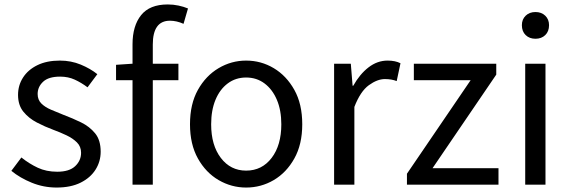

<svg xmlns="http://www.w3.org/2000/svg" viewBox="-20 -829 2561 862"><path d="M234 13Q176 13 123 -8.5Q70 -30 31 -62L76 -122Q111 -94 149.5 -76Q188 -58 237 -58Q291 -58 317.5 -83Q344 -108 344 -143Q344 -171 325.5 -189.5Q307 -208 278.5 -221.5Q250 -235 220 -246Q182 -260 145.5 -279Q109 -298 85 -327.5Q61 -357 61 -403Q61 -446 83.5 -481Q106 -516 148 -536.5Q190 -557 249 -557Q299 -557 342.5 -539Q386 -521 417 -496L373 -437Q345 -458 315.5 -471.5Q286 -485 250 -485Q198 -485 173.5 -462Q149 -439 149 -407Q149 -381 165.5 -364.5Q182 -348 209 -336.5Q236 -325 266 -313Q306 -298 344 -279.5Q382 -261 407 -230.5Q432 -200 432 -148Q432 -104 409 -67.5Q386 -31 342 -9Q298 13 234 13Z M575 0V-469H501V-538L575 -543V-630Q575 -713 613.5 -761Q652 -809 733 -809Q758 -809 781.5 -804Q805 -799 824 -791L804 -722Q773 -736 743 -736Q666 -736 666 -629V-543H781V-469H666V0Z M1085 13Q1019 13 961.5 -20.5Q904 -54 868.5 -117.5Q833 -181 833 -271Q833 -362 868.5 -425.5Q904 -489 961.5 -523Q1019 -557 1085 -557Q1152 -557 1209 -523Q1266 -489 1301.5 -425.5Q1337 -362 1337 -271Q1337 -181 1301.5 -117.5Q1266 -54 1209 -20.5Q1152 13 1085 13ZM1085 -63Q1156 -63 1199.5 -120Q1243 -177 1243 -271Q1243 -334 1223 -381Q1203 -428 1167.5 -454.5Q1132 -481 1085 -481Q1038 -481 1002.5 -454.5Q967 -428 947.5 -381Q928 -334 928 -271Q928 -177 971.5 -120Q1015 -63 1085 -63Z M1480 0V-543H1555L1563 -444H1566Q1595 -496 1634.5 -526.5Q1674 -557 1720 -557Q1755 -557 1778 -545L1761 -465Q1738 -474 1708 -474Q1674 -474 1636 -446.5Q1598 -419 1571 -349V0Z M1807 0V-49L2093 -469H1838V-543H2208V-494L1922 -74H2218V0Z M2338 0V-543H2429V0ZM2384 -655Q2357 -655 2340 -671.5Q2323 -688 2323 -716Q2323 -742 2340 -758.5Q2357 -775 2384 -775Q2411 -775 2428 -758.5Q2445 -742 2445 -716Q2445 -688 2428 -671.5Q2411 -655 2384 -655Z"/></svg>

Font: Chiron Sans HK TT
Style: Regular
Weight: 400
Designer: Ryoko NISHIZUKA 西塚涼子 (kana, bopomofo & ideographs); Paul D. Hunt (Latin, Greek & Cyrillic); Sandoll Communications 산돌커뮤니
Foundry: Adobe
Version: Version 2.022;hotconv 1.0.109;makeotfexe 2.5.65596